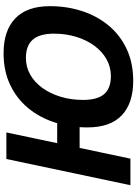

<svg xmlns="http://www.w3.org/2000/svg" viewBox="138 -904 782 1099"><g transform="rotate(-90 529.5 -355.0)"><path d="M18.4 0 168.4 -710H320.4L170.4 0ZM206.8 -290.8 234.4 -419.2H423.4L395.8 -290.8ZM616 16Q487.2 16 418.2 -49.7Q349.2 -115.4 349.2 -246Q349.2 -345.8 377.6 -433.1Q406 -520.4 460.4 -586Q514.8 -651.6 593.8 -688.8Q672.8 -726 774 -726Q903.8 -726 973.5 -658.8Q1043.2 -591.6 1043.2 -461.4Q1043.2 -361.6 1014.4 -274.8Q985.6 -188 930.6 -122.7Q875.6 -57.4 796.4 -20.7Q717.2 16 616 16ZM642.8 -111.8Q694.8 -111.8 739 -136.5Q783.2 -161.2 816 -205.4Q848.8 -249.6 867.3 -309Q885.8 -368.4 885.8 -437.8Q885.8 -519.4 851.6 -558.8Q817.4 -598.2 746.4 -598.2Q695 -598.2 651.1 -573.3Q607.2 -548.4 575 -503.7Q542.8 -459 524.7 -399.6Q506.6 -340.2 506.6 -270.8Q506.6 -189.2 539.7 -150.5Q572.8 -111.8 642.8 -111.8Z"/></g></svg>

Font: Geist
Style: Italic
Weight: 400
Italic angle: -12°
Designer: Basement.studio, Andrés Briganti, Mateo Zaragoza
Foundry: Basement.studio, Vercel, Andrés Briganti, Guido Ferreyra, Mateo Zaragoza
Version: Version 1.500